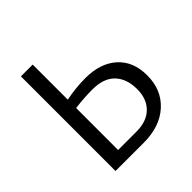

<svg xmlns="http://www.w3.org/2000/svg" viewBox="-173 -801 944 944"><g transform="rotate(-45 298.5 -329.0)"><path d="M324 -428Q428 -428 488.5 -373.5Q549 -319 549 -222Q549 -122 482 -61Q415 0 302 0H106V-658H188V-414Q258 -428 324 -428ZM315 -64Q387 -64 426.5 -103Q466 -142 466 -209Q466 -282 426.5 -323Q387 -364 309 -364Q252 -364 188 -356V-64Z"/></g></svg>

Font: EauTestText Medium
Style: Regular
Weight: 500
Designer: Christian Thalmann (Catharsis Fonts)
Version: Version 0.001;PS 000.001;hotconv 1.0.88;makeotf.lib2.5.64775